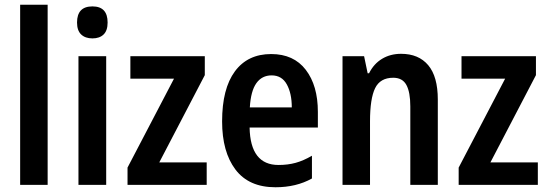

<svg xmlns="http://www.w3.org/2000/svg" viewBox="-20 -780 2312 810"><path d="M181 0H65V-760H181Z M370 -753Q434 -753 434 -685Q434 -651 417 -634.5Q400 -618 370 -618Q340 -618 322.5 -634.5Q305 -651 305 -685Q305 -753 370 -753ZM428 -543V0H311V-543Z M852 0H518V-73L714 -448H530V-543H844V-463L652 -95H852Z M1124 -552Q1219 -552 1270 -485.5Q1321 -419 1321 -308V-242H1033Q1036 -84 1155 -84Q1194 -84 1227 -93Q1260 -102 1296 -123V-27Q1230 10 1142 10Q1030 10 973.5 -64.5Q917 -139 917 -268Q917 -406 971 -479Q1025 -552 1124 -552ZM1126 -462Q1085 -462 1061.5 -429Q1038 -396 1034 -327H1211Q1211 -386 1190 -424Q1169 -462 1126 -462Z M1672 -553Q1746 -553 1786.5 -505Q1827 -457 1827 -360V0H1711V-331Q1711 -391 1694.5 -421.5Q1678 -452 1639 -452Q1584 -452 1562.5 -408Q1541 -364 1541 -268V0H1425V-543H1516L1531 -471H1537Q1557 -511 1592 -532Q1627 -553 1672 -553Z M2249 0H1915V-73L2111 -448H1927V-543H2241V-463L2049 -95H2249Z"/></svg>

Font: Noto Sans Georgian Condensed SemiBold
Style: Regular
Weight: 600
Width: 3
Designer: Monotype Design Team, Akaki Razmadze
Foundry: Google LLC
Version: Version 2.005; ttfautohint (v1.8.4.7-5d5b)